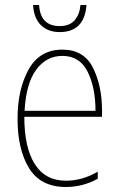

<svg xmlns="http://www.w3.org/2000/svg" viewBox="-20 -736 479 766"><path d="M301 -716Q298 -679 278 -655.5Q258 -632 218 -632Q141 -632 136 -716H112Q115 -663 143.5 -635.5Q172 -608 218 -608Q317 -608 325 -716ZM50 -262Q50 -140 96 -65Q142 10 243 10Q311 10 370 -23V-51Q308 -15 243 -15Q161 -15 119 -81Q77 -147 77 -270H387V-296Q387 -393 351 -465.5Q315 -538 229 -538Q138 -538 94 -458.5Q50 -379 50 -262ZM361 -294H78Q84 -403 124.5 -458Q165 -513 229 -513Q298 -513 329.5 -450Q361 -387 361 -294Z"/></svg>

Font: Noto Sans Display SemiCondensed Thin
Style: Regular
Weight: 250
Width: 4
Designer: Monotype Design team
Foundry: Monotype Imaging Inc.
Version: 1.000